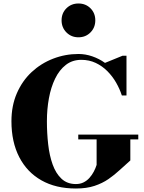

<svg xmlns="http://www.w3.org/2000/svg" viewBox="-20 -1069 826 1099"><path d="M428 -298.5H771.5V-271H726V-150.5Q695.5 -124 665.5 -96Q635.5 -68 600.8 -44Q566 -20 520.8 -5Q475.5 10 414.5 10Q299.5 10 217 -36.8Q134.5 -83.5 90 -170Q45.5 -256.5 45.5 -375Q45.5 -464 76.5 -535.2Q107.5 -606.5 161.2 -656.5Q215 -706.5 284.2 -733.2Q353.5 -760 429.5 -760Q469 -760 508.2 -746.5Q547.5 -733 581 -709L681.5 -750H704V-522.5H677.5Q665.5 -559.5 644.8 -595.8Q624 -632 594.8 -661.5Q565.5 -691 528 -708.8Q490.5 -726.5 445.5 -726.5Q394 -726.5 356.8 -697.5Q319.5 -668.5 295.5 -619Q271.5 -569.5 260 -506.5Q248.5 -443.5 248.5 -375Q248.5 -307 255.8 -242.8Q263 -178.5 281.5 -127Q300 -75.5 332.5 -45.5Q365 -15.5 414.5 -15.5Q439 -15.5 458.2 -25Q477.5 -34.5 492 -50.8Q506.5 -67 516.8 -86.5Q527 -106 533 -125V-271H428ZM429 -855.5Q388 -855.5 360.2 -883.5Q332.5 -911.5 332.5 -952.5Q332.5 -994 360.2 -1021.5Q388 -1049 429 -1049Q470.5 -1049 498 -1021.5Q525.5 -994 525.5 -952.5Q525.5 -911.5 498 -883.5Q470.5 -855.5 429 -855.5Z"/></svg>

Font: Bodoni Moda 9pt ExtraBold
Style: Regular
Weight: 800
Designer: Owen Earl
Foundry: indestructible type
Version: Version 2.005